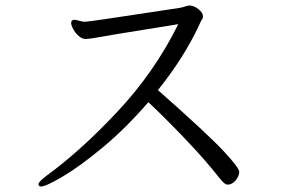

<svg xmlns="http://www.w3.org/2000/svg" viewBox="-20 -678 1040 699"><path d="M555 -350Q735 -191 793 -129Q851 -67 851 -52Q851 -37 838 -21.5Q825 -6 810 -6Q805 -6 803 -7Q795 -10 778 -31Q729 -94 652.5 -174Q576 -254 520 -306Q439 -212 355.5 -142.5Q272 -73 209.5 -36Q147 1 129 1Q124 1 122 -2Q120 -5 120 -7Q120 -16 149 -38Q273 -128 408 -272Q543 -416 629 -590Q348 -545 313 -538Q297 -536 292 -536Q279 -536 266.5 -547Q254 -558 246.5 -572Q239 -586 239 -595Q239 -605 250 -606H251Q255 -606 266.5 -603Q278 -600 283 -599H291Q299 -599 370 -609.5Q441 -620 632 -649Q644 -651 651 -653.5Q658 -656 664 -657L669 -658Q685 -658 702 -645Q719 -632 719 -618Q719 -610 713 -604L707 -591Q652 -471 555 -350Z"/></svg>

Font: Iansui 0.93
Style: Regular
Weight: 400
Designer: But Ko / Fontworks Inc.
Foundry: zi-hi.com / Fontworks Inc.
Version: Version 0.931